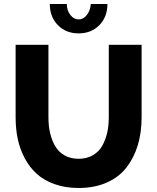

<svg xmlns="http://www.w3.org/2000/svg" viewBox="-20 -934 787 960"><path d="M434.1 -914.1H517.1Q517.1 -849.6 476.8 -808.3Q436.5 -767.1 373 -767.1Q310.1 -767.1 269.5 -808.3Q229 -849.6 229 -914.1H314Q314 -882.3 331.5 -859.6Q349.1 -836.9 373 -836.9Q396.5 -836.9 413.8 -858.6Q431.2 -880.4 434.1 -914.1ZM373 5.9Q306.6 5.9 253.2 -13.2Q199.7 -32.2 163.8 -64.7Q127.9 -97.2 103.8 -142.6Q79.6 -188 68.8 -239Q58.1 -290 58.1 -347.2V-710H222.2V-347.2Q222.2 -304.7 230.5 -268.8Q238.8 -232.9 255.9 -203.4Q272.9 -173.8 303 -157Q333 -140.1 373 -140.1Q413.6 -140.1 443.8 -157.5Q474.1 -174.8 491 -204.8Q507.8 -234.9 515.9 -270.3Q523.9 -305.7 523.9 -347.2V-710H688V-347.2Q688 -272 669.2 -209Q650.4 -146 613 -97.4Q575.7 -48.8 514.4 -21.5Q453.1 5.9 373 5.9Z"/></svg>

Font: Raleway-v4020 ExtraBold
Style: Regular
Weight: 800
Designer: Matt McInerney, Pablo Impallari, Rodrigo Fuenzalida
Foundry: Matt McInerney, Pablo Impallari, Rodrigo Fuenzalida
Version: Version 4.020;PS 004.020;hotconv 1.0.88;makeotf.lib2.5.64775